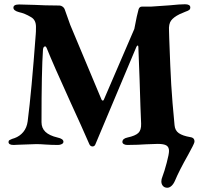

<svg xmlns="http://www.w3.org/2000/svg" viewBox="-20 -678 957 902"><path d="M738 174Q738 164 743 152Q752 129 763 87.5Q774 46 774 31Q774 13 762 5.5Q750 -2 721 -2L664 0Q649 1 627 2Q605 3 578 3Q568 3 561.5 -1Q555 -5 555 -11Q555 -27 579 -32Q616 -40 630 -53.5Q644 -67 643 -97Q640 -160 636 -298L630 -457Q630 -464 627 -464Q623 -464 620 -456L429 -2Q425 10 415 10Q405 10 400 0Q364 -83 311 -198Q229 -378 199 -453Q196 -460 192 -460Q184 -460 182 -446Q175 -346 175 -104Q175 -76 193.5 -58.5Q212 -41 250 -32Q278 -26 278 -12Q278 -5 270 -1Q262 3 253 3Q222 3 194 1Q168 -1 151 -1Q131 -1 65 2Q55 3 44 3Q20 3 20 -11Q20 -17 25 -20Q30 -23 37 -25.5Q44 -28 48 -29Q73 -38 89.5 -58Q106 -78 110 -108Q128 -248 148 -518Q149 -525 149 -552Q149 -585 125 -598Q97 -615 69 -621Q43 -628 43 -642Q43 -657 70 -657L144 -655Q163 -654 192.5 -653Q222 -652 260 -652Q267 -652 274.5 -646.5Q282 -641 284 -634Q303 -580 310 -561L457 -210Q459 -206 462.5 -205.5Q466 -205 468 -210L611 -542Q624 -611 631 -634Q635 -647 647 -647H690Q696 -647 777 -653Q825 -658 849 -658Q874 -658 874 -643Q874 -635 868.5 -631Q863 -627 851 -623L823 -611Q795 -597 783.5 -581Q772 -565 774 -534L775 -499Q780 -356 784.5 -279.5Q789 -203 800 -90Q802 -65 820 -52.5Q838 -40 873 -34Q887 -32 891 -24.5Q895 -17 893 -9Q891 0 864 49Q821 125 802 171Q795 187 785.5 195.5Q776 204 766 204Q753 204 745.5 195.5Q738 187 738 174Z"/></svg>

Font: EB Garamond
Style: Bold
Weight: 700
Designer: Georg Duffner and Octavio Pardo
Foundry: Georg Duffner
Version: Version 1.000; ttfautohint (v1.6)